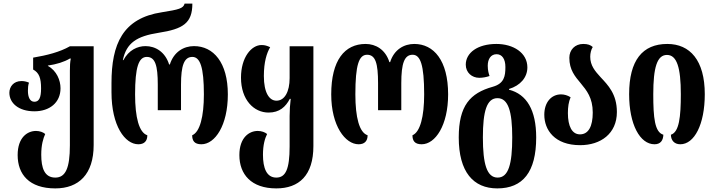

<svg xmlns="http://www.w3.org/2000/svg" viewBox="-20 -793 3971 1066"><path d="M287 253C417 253 500 175 500 12V-536H368C312 -504 241 -486 164 -473V-407C197 -389 208 -360 208 -302C208 -251 197 -228 171 -228C146 -228 135 -254 135 -289C135 -304 136 -321 141 -334C126 -341 111 -343 99 -343C55 -343 32 -311 32 -278C32 -221 83 -175 171 -175C255 -175 316 -223 316 -303C316 -347 295 -400 246 -427V-429C294 -436 336 -449 368 -468H373C369 -448 368 -427 368 -401V14C368 140 344 193 287 193C227 193 209 140 209 66C209 11 220 -25 231 -49C220 -59 200 -66 180 -66C132 -66 78 -30 78 68C78 175 142 253 287 253Z M748 8C780 8 798 -9 798 -42C752 -57 730 -141 730 -269C730 -420 750 -477 795 -477C842 -477 856 -429 856 -323V-181H985V-323C985 -429 1002 -477 1048 -477C1091 -477 1112 -420 1112 -269C1112 -146 1090 -60 1047 -42C1047 -12 1059 8 1098 8C1174 8 1245 -97 1245 -269C1245 -446 1165 -537 1057 -537C1000 -537 945 -505 923 -435H919C897 -505 843 -537 788 -537C743 -537 695 -515 665 -459H662C682 -555 739 -592 861 -611C996 -632 1048 -664 1048 -773H1005C998 -746 973 -740 879 -725C661 -692 599 -548 599 -332V-281C599 -94 674 8 748 8Z M1514 253C1640 253 1720 181 1720 18V-536H1588V-359C1588 -285 1561 -234 1515 -234C1475 -234 1445 -278 1445 -371C1445 -449 1461 -499 1480 -531C1462 -539 1451 -543 1432 -543C1376 -543 1318 -475 1318 -362C1318 -238 1390 -168 1471 -168C1532 -168 1566 -200 1589 -244H1594C1590 -212 1588 -180 1588 -149V20C1588 146 1566 193 1514 193C1460 193 1440 140 1440 66C1440 11 1451 -25 1463 -49C1451 -59 1432 -66 1411 -66C1364 -66 1309 -30 1309 68C1309 175 1375 253 1514 253Z M1971 8C2003 8 2021 -9 2021 -42C1975 -57 1953 -141 1953 -269C1953 -433 1973 -489 2018 -489C2065 -489 2079 -441 2079 -331V-181H2208V-331C2208 -441 2225 -489 2271 -489C2314 -489 2335 -433 2335 -269C2335 -146 2313 -60 2270 -42C2270 -12 2282 8 2321 8C2397 8 2468 -97 2468 -269C2468 -458 2388 -549 2280 -549C2223 -549 2168 -518 2146 -448H2142C2120 -518 2066 -549 2010 -549C1893 -549 1819 -458 1819 -269C1819 -94 1897 8 1971 8Z M2741 253C2883 253 2957 162 2957 -30C2957 -182 2904 -270 2806 -295V-299C2869 -318 2908 -363 2908 -419C2908 -500 2830 -549 2736 -549C2632 -549 2566 -500 2566 -434C2566 -390 2600 -361 2641 -361C2660 -361 2681 -365 2698 -371C2694 -382 2688 -401 2688 -428C2688 -465 2705 -492 2737 -492C2768 -492 2786 -465 2786 -421C2786 -371 2780 -329 2715 -311C2590 -276 2527 -206 2527 -30C2527 162 2608 253 2741 253ZM2743 193C2683 193 2661 118 2661 -30C2661 -174 2682 -248 2742 -248C2802 -248 2824 -174 2824 -30C2824 118 2803 193 2743 193Z M3201 13C3315 13 3405 -51 3405 -171C3405 -271 3356 -320 3314 -365C3284 -398 3257 -429 3257 -478C3257 -497 3262 -518 3271 -532C3259 -543 3244 -549 3218 -549C3172 -549 3141 -516 3141 -472C3141 -405 3173 -368 3204 -331C3237 -291 3271 -250 3271 -168C3271 -91 3247 -47 3200 -47C3156 -47 3133 -92 3133 -165C3133 -199 3137 -227 3148 -253C3131 -264 3112 -269 3095 -269C3041 -269 3002 -225 3002 -156C3002 -72 3059 13 3201 13Z M3614 8C3647 8 3662 -13 3663 -45C3615 -59 3607 -139 3607 -270C3607 -418 3628 -488 3683 -488C3738 -488 3760 -418 3760 -270C3760 -144 3751 -60 3705 -45C3705 -15 3723 8 3757 8C3835 8 3893 -102 3893 -270C3893 -458 3811 -549 3685 -549C3547 -549 3473 -458 3473 -270C3473 -102 3533 8 3614 8Z"/></svg>

Font: Noto Serif Georgian ExtraCondensed Bold
Style: Regular
Weight: 700
Width: 2
Designer: Monotype Design Team, Akaki Razmadze
Foundry: Google LLC
Version: Version 2.003